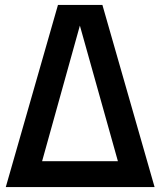

<svg xmlns="http://www.w3.org/2000/svg" viewBox="-20 -760 652 780"><path d="M396 -740 608 0H3.5L215.5 -740ZM304.5 -656 151 -105H459Z"/></svg>

Font: Encode Sans Condensed SemiBold
Style: Regular
Weight: 600
Width: 3
Designer: Multiple Designers
Foundry: Impallari Type
Version: Version 2.000